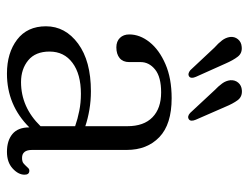

<svg xmlns="http://www.w3.org/2000/svg" viewBox="-104 -618 733 566"><g transform="rotate(90 263.0 -335.5)"><path d="M58 -104Q58 -161 109.2 -198.8Q160.5 -236.5 249.5 -236.5Q277.5 -236.5 304 -232Q330.5 -227.5 352.5 -220V-344Q352.5 -392.5 326.2 -418Q300 -443.5 253 -443.5Q207.5 -443.5 185.5 -425.8Q163.5 -408 163.5 -383V-349Q163.5 -331 151.8 -321.2Q140 -311.5 120 -311.5Q102.5 -311.5 92.2 -322Q82 -332.5 82 -349.5Q82 -381 104.8 -409.5Q127.5 -438 169.5 -456.2Q211.5 -474.5 270 -474.5Q347 -474.5 384.8 -438.2Q422.5 -402 422.5 -342V-63Q422.5 -33.5 446 -33.5Q457 -33.5 462 -37.8Q467 -42 471 -46.5Q474 -50 476.8 -52.5Q479.5 -55 483.5 -55Q495.5 -55 495.5 -41Q495.5 -22.5 477.2 -5.8Q459 11 428 11Q395 11 375.5 -5.2Q356 -21.5 356 -55Q290.5 11 197.5 11Q136.5 11 97.2 -19Q58 -49 58 -104ZM132.5 -114.5Q132.5 -73 158.2 -51.8Q184 -30.5 222.5 -30.5Q296.5 -30.5 352.5 -88V-190Q331 -197.5 307.2 -202.2Q283.5 -207 257 -207Q199 -207 165.8 -182.2Q132.5 -157.5 132.5 -114.5ZM295.5 -632.5 333.5 -545.5Q339.5 -531 332.5 -525.5Q324 -519.5 313.5 -529L246.5 -601Q234.5 -612.5 226.5 -623.5Q218.5 -634.5 217 -647.5Q216 -661 224.2 -670.8Q232.5 -680.5 246.5 -681.5Q265.5 -683 275.8 -669.2Q286 -655.5 295.5 -632.5ZM168 -633 207 -546Q213 -532 206.5 -526.5Q198.5 -520.5 187.5 -529.5L121 -600.5Q108 -612 99.8 -622.8Q91.5 -633.5 89.5 -646.5Q88 -660 96.2 -670Q104.5 -680 118.5 -681Q137 -683 147.5 -669.5Q158 -656 168 -633Z"/></g></svg>

Font: Fraunces 9pt S050 Light
Style: Regular
Weight: 300
Version: Version 1.000; ttfautohint (v1.8.3)